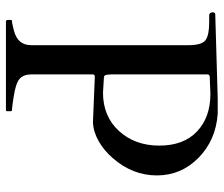

<svg xmlns="http://www.w3.org/2000/svg" viewBox="-72 -664 736 631"><g transform="rotate(90 295.5 -348.0)"><path d="M49 0Q45 0 45 -10V-16Q45 -20 50 -20Q55 -20 64.5 -22.5Q74 -25 79 -26Q128 -38 128 -83V-599Q128 -644 111.5 -656Q95 -668 52 -668H30Q20 -668 20 -680Q20 -687 26 -688H29L303 -696H353Q440 -690 498 -633Q556 -576 556 -496Q556 -416 499 -351Q474 -322 443 -304.5Q412 -287 381 -286L235 -292H231Q224 -292 224 -285V-84Q224 -58 238.5 -45Q253 -32 300 -25Q307 -24 321 -22Q335 -20 340 -20Q345 -20 345 -16V-4Q345 0 341 0ZM224 -662V-347L225 -333Q226 -322 234 -322L284 -319Q362 -319 410 -371.5Q458 -424 458 -504Q458 -584 411.5 -628Q365 -672 288 -672Q281 -672 275 -671.5Q269 -671 263 -671Q257 -671 250.5 -670.5Q244 -670 234 -670Q224 -670 224 -662Z"/></g></svg>

Font: Cardo
Style: Regular
Weight: 400
Designer: David J. Perry
Foundry: David J. Perry
Version: Version 1.0451